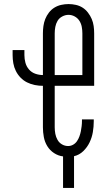

<svg xmlns="http://www.w3.org/2000/svg" viewBox="-20 -763 540 944"><path d="M290 161V6Q266 3 245.5 -10.5Q225 -24 212.5 -44.5Q200 -65 195.5 -89Q191 -113 191 -137V-341Q171 -341 151 -345Q131 -349 113 -358Q95 -367 81 -381.5Q67 -396 58 -414Q49 -432 45.5 -452Q42 -472 42 -492V-517H100V-492Q100 -473 105 -454.5Q110 -436 122.5 -421.5Q135 -407 153.5 -400.5Q172 -394 191 -394V-599Q191 -617 193.5 -635Q196 -653 202.5 -669.5Q209 -686 220.5 -701Q232 -716 247.5 -725.5Q263 -735 281 -739Q299 -743 317 -743Q335 -743 353 -739Q371 -735 386 -725.5Q401 -716 412.5 -701Q424 -686 431 -669.5Q438 -653 440.5 -635Q443 -617 443 -599V-341H249V-137Q249 -121 252 -105Q255 -89 263 -75Q271 -61 285 -53Q299 -45 315 -45Q328 -45 339.5 -51.5Q351 -58 358.5 -69Q366 -80 370.5 -92.5Q375 -105 377.5 -117.5Q380 -130 381.5 -143Q383 -156 383 -169V-176H441V-167Q441 -140 436.5 -113.5Q432 -87 420.5 -63Q409 -39 389.5 -20Q370 -1 344 5V161ZM249 -394H385V-599Q385 -615 382 -631Q379 -647 370.5 -660.5Q362 -674 347.5 -682Q333 -690 317 -690Q301 -690 286 -682Q271 -674 263 -660.5Q255 -647 252 -631Q249 -615 249 -599Z"/></svg>

Font: Iosevka Light
Style: Regular
Weight: 300
Monospace: yes
Designer: Belleve Invis
Foundry: Belleve Invis
Version: Version 32.5.0; ttfautohint (v1.8.4)